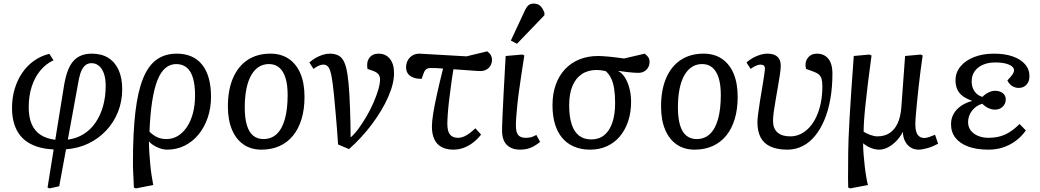

<svg xmlns="http://www.w3.org/2000/svg" viewBox="-20 -820 5798 1070"><path d="M256 230 245 225 279 13Q202 9 150.5 -18Q99 -45 73 -95.5Q47 -146 47 -219Q47 -275 62 -325Q77 -375 104.5 -415Q132 -455 170.5 -482Q209 -509 255 -520L278 -484Q235 -464 204 -426Q173 -388 156.5 -336.5Q140 -285 140 -222Q140 -167 156.5 -128.5Q173 -90 206 -68.5Q239 -47 288 -41L338 -350Q346 -395 358.5 -427.5Q371 -460 389.5 -480.5Q408 -501 433.5 -511Q459 -521 492 -521Q546 -521 583.5 -497.5Q621 -474 641 -430Q661 -386 661 -323Q661 -256 638 -197.5Q615 -139 572.5 -93.5Q530 -48 473 -20.5Q416 7 348 12L310 218ZM358 -42Q406 -48 445 -72Q484 -96 511.5 -135.5Q539 -175 554 -227.5Q569 -280 569 -343Q569 -381 559.5 -409Q550 -437 532 -452.5Q514 -468 490 -468Q472 -468 458.5 -458.5Q445 -449 435.5 -429.5Q426 -410 420 -381Z M737 230 726 225Q725 196 724 174.5Q723 153 722 136.5Q721 120 721 107Q721 94 721 82Q721 -81 734.5 -195.5Q748 -310 777 -382Q806 -454 852.5 -487.5Q899 -521 965 -521Q1011 -521 1046.5 -505.5Q1082 -490 1106.5 -459.5Q1131 -429 1143.5 -384Q1156 -339 1156 -281Q1156 -218 1137.5 -164Q1119 -110 1086 -70Q1053 -30 1008.5 -8Q964 14 911 14Q886 14 857 1Q828 -12 811 -31H810Q810 -4 812 27.5Q814 59 817 92Q820 125 824.5 155.5Q829 186 834 211ZM908 -45Q943 -45 972 -63Q1001 -81 1022.5 -113.5Q1044 -146 1055.5 -190.5Q1067 -235 1067 -288Q1067 -346 1055.5 -385Q1044 -424 1020.5 -443.5Q997 -463 962 -463Q928 -463 901.5 -440.5Q875 -418 857 -372Q839 -326 828 -255Q817 -184 813 -86Q836 -64 858 -54.5Q880 -45 908 -45Z M1437 14Q1379 14 1337 -15Q1295 -44 1272.5 -98Q1250 -152 1250 -227Q1250 -319 1278.5 -385Q1307 -451 1360 -486Q1413 -521 1487 -521Q1547 -521 1589.5 -492Q1632 -463 1654.5 -409.5Q1677 -356 1677 -280Q1677 -211 1660.5 -156.5Q1644 -102 1613 -64Q1582 -26 1537.5 -6Q1493 14 1437 14ZM1448 -45Q1492 -45 1522 -73Q1552 -101 1567.5 -156Q1583 -211 1583 -291Q1583 -348 1571 -386Q1559 -424 1536 -443.5Q1513 -463 1479 -463Q1447 -463 1422 -447Q1397 -431 1379.5 -400Q1362 -369 1353 -324Q1344 -279 1344 -221Q1344 -163 1355.5 -123.5Q1367 -84 1390.5 -64.5Q1414 -45 1448 -45Z M1925 11 1864 -15Q1862 -44 1860.5 -65.5Q1859 -87 1857 -112.5Q1855 -138 1851.5 -178Q1848 -218 1842 -283Q1835 -355 1828 -393Q1821 -431 1810.5 -445.5Q1800 -460 1783 -460Q1771 -460 1758.5 -455Q1746 -450 1727 -436L1704 -472Q1721 -487 1740.5 -498Q1760 -509 1780 -515Q1800 -521 1817 -521Q1846 -521 1865.5 -511Q1885 -501 1897 -476.5Q1909 -452 1916 -408Q1923 -364 1927 -296Q1929 -260 1930.5 -219Q1932 -178 1933 -136Q1934 -94 1934 -54Q1956 -73 1979 -104.5Q2002 -136 2023.5 -173Q2045 -210 2061.5 -248Q2078 -286 2088 -320Q2098 -354 2098 -378Q2098 -395 2088.5 -406.5Q2079 -418 2059 -425L2028 -436Q2021 -474 2038.5 -497.5Q2056 -521 2089 -521Q2130 -521 2153 -492Q2176 -463 2176 -412Q2176 -354 2143.5 -280Q2111 -206 2054.5 -130Q1998 -54 1925 11Z M2507 14Q2468 14 2441 -0.5Q2414 -15 2400.5 -44Q2387 -73 2387 -115Q2387 -142 2394 -186.5Q2401 -231 2415 -294Q2429 -357 2449 -438Q2430 -440 2411.5 -440.5Q2393 -441 2379 -441Q2365 -441 2355.5 -434Q2346 -427 2341 -412L2330 -381Q2304 -380 2284 -387.5Q2264 -395 2253.5 -409.5Q2243 -424 2243 -444Q2243 -478 2264 -499.5Q2285 -521 2317 -521L2580 -506L2695 -534Q2709 -524 2715.5 -512.5Q2722 -501 2722 -488Q2722 -460 2704 -442Q2686 -424 2657 -424Q2650 -424 2633 -425Q2616 -426 2586 -428.5Q2556 -431 2507 -434Q2504 -416 2501 -397.5Q2498 -379 2495.5 -359.5Q2493 -340 2490.5 -320.5Q2488 -301 2485.5 -282Q2483 -263 2481 -245Q2479 -227 2477.5 -210Q2476 -193 2475 -178Q2474 -163 2473.5 -151Q2473 -139 2473 -129Q2473 -89 2487.5 -70.5Q2502 -52 2533 -52Q2554 -52 2577.5 -65Q2601 -78 2629 -105L2661 -70Q2641 -44 2616 -25Q2591 -6 2563.5 4Q2536 14 2507 14Z M2879 14Q2854 14 2835.5 7Q2817 0 2804 -13Q2791 -26 2784.5 -46Q2778 -66 2778 -91Q2778 -97 2778 -105Q2778 -113 2778.5 -123.5Q2779 -134 2779.5 -147Q2780 -160 2780.5 -175Q2781 -190 2782 -208Q2783 -226 2784 -246Q2785 -266 2786 -288.5Q2787 -311 2788.5 -336Q2790 -361 2791.5 -388.5Q2793 -416 2794.5 -446Q2796 -476 2798 -508L2891 -516L2902 -511Q2893 -454 2885.5 -403.5Q2878 -353 2872 -310Q2866 -267 2862.5 -231Q2859 -195 2857 -167.5Q2855 -140 2855 -120Q2855 -96 2860.5 -81Q2866 -66 2878.5 -59Q2891 -52 2910 -52Q2928 -52 2940.5 -55.5Q2953 -59 2969 -68L2990 -29Q2971 -14 2954 -4.5Q2937 5 2919 9.5Q2901 14 2879 14ZM2861 -576 2827 -594 2903 -757Q2914 -781 2925 -790.5Q2936 -800 2954 -800Q2976 -800 2990 -788Q3004 -776 3014 -749V-735Z M3269 14Q3219 14 3180 -2.5Q3141 -19 3114 -50.5Q3087 -82 3073 -128Q3059 -174 3059 -234Q3059 -297 3077 -347.5Q3095 -398 3128.5 -434Q3162 -470 3209 -489Q3256 -508 3314 -508Q3324 -508 3339 -507Q3354 -506 3372.5 -504.5Q3391 -503 3412.5 -500Q3434 -497 3458 -494L3573 -521Q3589 -508 3594.5 -498.5Q3600 -489 3600 -476Q3600 -458 3592 -444Q3584 -430 3570 -422Q3556 -414 3537 -414Q3527 -414 3511.5 -415Q3496 -416 3475 -418.5Q3454 -421 3427 -425V-423Q3447 -413 3463 -387.5Q3479 -362 3488 -327Q3497 -292 3497 -253Q3497 -193 3480.5 -144Q3464 -95 3434 -59.5Q3404 -24 3362 -5Q3320 14 3269 14ZM3275 -43Q3318 -43 3347.5 -67Q3377 -91 3392.5 -136.5Q3408 -182 3408 -247Q3408 -292 3402.5 -326.5Q3397 -361 3385 -385Q3373 -409 3355 -424Q3342 -427 3328.5 -428.5Q3315 -430 3305 -430Q3257 -430 3222.5 -407Q3188 -384 3170 -340.5Q3152 -297 3152 -234Q3152 -171 3165.5 -128.5Q3179 -86 3206.5 -64.5Q3234 -43 3275 -43Z M3851 14Q3793 14 3751 -15Q3709 -44 3686.5 -98Q3664 -152 3664 -227Q3664 -319 3692.5 -385Q3721 -451 3774 -486Q3827 -521 3901 -521Q3961 -521 4003.5 -492Q4046 -463 4068.5 -409.5Q4091 -356 4091 -280Q4091 -211 4074.5 -156.5Q4058 -102 4027 -64Q3996 -26 3951.5 -6Q3907 14 3851 14ZM3862 -45Q3906 -45 3936 -73Q3966 -101 3981.5 -156Q3997 -211 3997 -291Q3997 -348 3985 -386Q3973 -424 3950 -443.5Q3927 -463 3893 -463Q3861 -463 3836 -447Q3811 -431 3793.5 -400Q3776 -369 3767 -324Q3758 -279 3758 -221Q3758 -163 3769.5 -123.5Q3781 -84 3804.5 -64.5Q3828 -45 3862 -45Z M4368 14Q4312 14 4274.5 -3Q4237 -20 4219 -54Q4201 -88 4201 -140Q4201 -154 4205 -186Q4209 -218 4215.5 -258Q4222 -298 4228.5 -336.5Q4235 -375 4239 -402.5Q4243 -430 4243 -436Q4243 -449 4237 -454.5Q4231 -460 4217 -460Q4207 -460 4192.5 -453.5Q4178 -447 4163 -436L4140 -472Q4157 -487 4177 -498Q4197 -509 4217.5 -515Q4238 -521 4255 -521Q4281 -521 4297.5 -513.5Q4314 -506 4322.5 -491Q4331 -476 4331 -453Q4331 -435 4326.5 -405.5Q4322 -376 4316 -340.5Q4310 -305 4303.5 -268.5Q4297 -232 4292.5 -200Q4288 -168 4288 -147Q4288 -104 4312.5 -82Q4337 -60 4384 -60Q4415 -60 4442.5 -73.5Q4470 -87 4492 -111.5Q4514 -136 4530 -170.5Q4546 -205 4554.5 -247.5Q4563 -290 4563 -339Q4563 -365 4558.5 -380.5Q4554 -396 4542.5 -405.5Q4531 -415 4508 -423L4472 -436Q4463 -471 4481 -496Q4499 -521 4533 -521Q4560 -521 4579.5 -508Q4599 -495 4609 -470.5Q4619 -446 4619 -411Q4619 -334 4607.5 -268.5Q4596 -203 4574 -151Q4552 -99 4521.5 -62Q4491 -25 4452 -5.5Q4413 14 4368 14Z M4718 230 4707 225Q4706 199 4706 173Q4706 147 4706.5 112.5Q4707 78 4707 29Q4707 -1 4709 -48Q4711 -95 4714.5 -160Q4718 -225 4724 -311.5Q4730 -398 4738 -508L4825 -516L4837 -511Q4825 -425 4817 -357.5Q4809 -290 4803.5 -239Q4798 -188 4795.5 -150.5Q4793 -113 4793 -86Q4808 -76 4830.5 -68Q4853 -60 4869 -60Q4909 -60 4937.5 -78.5Q4966 -97 4982.5 -133Q4999 -169 5003 -221L5024 -508L5111 -516L5122 -511Q5116 -471 5110 -425Q5104 -379 5099 -333Q5094 -287 5090 -246Q5086 -205 5083.5 -174Q5081 -143 5081 -127Q5081 -102 5086.5 -85Q5092 -68 5103.5 -59.5Q5115 -51 5131 -51Q5142 -51 5158.5 -56.5Q5175 -62 5191 -69L5208 -19Q5195 -12 5180 -5.5Q5165 1 5150.5 5Q5136 9 5123 11.5Q5110 14 5099 14Q5074 14 5054.5 1.5Q5035 -11 5023.5 -33.5Q5012 -56 5012 -84H5011Q4995 -54 4973 -32Q4951 -10 4927 2Q4903 14 4879 14Q4857 14 4832.5 4Q4808 -6 4791 -21H4790Q4790 4 4792.5 37.5Q4795 71 4799 105.5Q4803 140 4808 168.5Q4813 197 4817 211Z M5489 14Q5423 14 5376.5 -3Q5330 -20 5305 -51.5Q5280 -83 5280 -128Q5280 -159 5294 -184.5Q5308 -210 5334 -228.5Q5360 -247 5396 -257V-259Q5364 -270 5344 -285.5Q5324 -301 5314.5 -322.5Q5305 -344 5305 -372Q5305 -416 5332.5 -449.5Q5360 -483 5408.5 -502Q5457 -521 5519 -521Q5580 -521 5624 -505.5Q5668 -490 5692.5 -462Q5717 -434 5717 -395Q5717 -366 5700.5 -348Q5684 -330 5657 -330Q5643 -330 5631 -335Q5619 -340 5609.5 -349.5Q5600 -359 5594 -372Q5616 -395 5623.5 -406.5Q5631 -418 5631 -428Q5631 -448 5602.5 -460Q5574 -472 5527 -472Q5487 -472 5457.5 -459Q5428 -446 5411.5 -422.5Q5395 -399 5395 -366Q5395 -334 5411 -311Q5427 -288 5455 -280Q5469 -295 5488.5 -304.5Q5508 -314 5525 -314Q5552 -314 5568.5 -301Q5585 -288 5585 -266Q5585 -242 5568 -225.5Q5551 -209 5525 -209Q5507 -209 5488.5 -217.5Q5470 -226 5454 -242Q5418 -231 5396.5 -202.5Q5375 -174 5375 -139Q5375 -113 5389.5 -93.5Q5404 -74 5430 -63Q5456 -52 5490 -52Q5541 -52 5581 -70Q5621 -88 5662 -129L5697 -93Q5673 -59 5640.5 -35Q5608 -11 5570 1.5Q5532 14 5489 14Z"/></svg>

Font: Literata
Style: Italic
Weight: 400
Italic angle: -2°
Designer: Latin by Veronika Burian and Jose Scaglione. Greek by Irene Vlachou. Cyrillic by Vera Evstafieva
Foundry: TypeTogether
Version: Version 3.103;gftools[0.9.29]